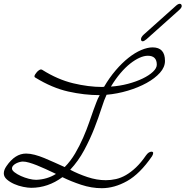

<svg xmlns="http://www.w3.org/2000/svg" viewBox="-20 -967 975 1009"><path d="M166 -559Q161 -561 161 -566Q161 -570 165 -576.5Q169 -583 174 -588.5Q179 -594 185 -598Q191 -602 195 -602Q198 -602 202 -600Q283 -549 364 -529.5Q445 -510 517 -510Q520 -510 522.5 -510.5Q525 -511 527 -511Q555 -559 588 -597.5Q621 -636 655 -663Q689 -690 722 -704Q755 -718 782 -718Q847 -718 847 -647Q847 -614 820.5 -584.5Q794 -555 750.5 -531Q707 -507 652 -490.5Q597 -474 540 -469Q528 -444 513 -397Q498 -350 476 -293.5Q454 -237 423 -179Q392 -121 349 -75Q390 -53 439.5 -36.5Q489 -20 536 -20Q563 -20 589.5 -26Q616 -32 642 -47Q668 -62 694.5 -87Q721 -112 747 -150Q761 -170 777 -170Q785 -169 785 -163Q785 -156 779 -146Q715 -53 648 -15.5Q581 22 515 22Q461 22 406.5 4Q352 -14 308 -36Q232 20 144 20Q127 20 102 15Q77 10 54.5 0Q32 -10 16 -24Q0 -38 0 -56Q0 -74 14 -94Q59 -160 117 -160Q138 -160 162.5 -153.5Q187 -147 212.5 -136.5Q238 -126 265.5 -113.5Q293 -101 320 -89Q351 -120 375 -161Q399 -202 417.5 -244.5Q436 -287 449 -325Q462 -363 471 -388Q479 -408 486 -428Q493 -448 504 -467Q423 -467 338.5 -486Q254 -505 166 -559ZM563 -512Q609 -515 652.5 -526.5Q696 -538 730 -554.5Q764 -571 784 -590Q804 -609 804 -627Q804 -674 757 -674Q737 -674 713.5 -663.5Q690 -653 664.5 -633Q639 -613 613 -582.5Q587 -552 563 -512ZM170 -22Q228 -24 274 -53L266 -57Q243 -68 219 -79Q195 -90 173.5 -98.5Q152 -107 133 -112.5Q114 -118 100 -118Q93 -118 83.5 -115.5Q74 -113 65 -108.5Q56 -104 49.5 -97Q43 -90 43 -81Q43 -72 56.5 -61.5Q70 -51 90 -42Q110 -33 131.5 -27.5Q153 -22 170 -22ZM905 -937Q916 -947 925 -947Q930 -947 932.5 -943.5Q935 -940 935 -935Q935 -926 920 -913L750 -761Q737 -750 730 -750Q721 -750 721 -761Q721 -772 735 -785Z"/></svg>

Font: Discipuli Britannica
Style: Regular
Weight: 400
Designer: Peter Wiegel
Foundry: Peter Wiegel
Version: Version 0.001 2009